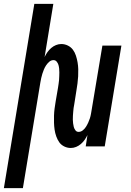

<svg xmlns="http://www.w3.org/2000/svg" viewBox="-54 -755 674 990"><path d="M-34 215 123 -735H221L176 -461Q182 -474 190.5 -486Q199 -498 210 -507.5Q221 -517 234.5 -522.5Q248 -528 262 -528Q280 -528 296 -520Q312 -512 322 -498.5Q332 -485 337.5 -468Q343 -451 346 -433.5Q349 -416 349.5 -398Q350 -380 349 -361.5Q348 -343 345.5 -324.5Q343 -306 340 -288L329 -218Q327 -208 325.5 -198Q324 -188 323.5 -178Q323 -168 322 -158Q321 -148 321.5 -138Q322 -128 323 -118.5Q324 -109 326.5 -100Q329 -91 335 -83Q341 -75 351 -75Q363 -75 373 -83Q383 -91 389.5 -101.5Q396 -112 401 -123Q406 -134 409.5 -145Q413 -156 415 -167.5Q417 -179 419 -191L474 -520H572L486 0H388L397 -59Q391 -46 382.5 -34Q374 -22 363 -12.5Q352 -3 338.5 2.5Q325 8 311 8Q293 8 277 0Q261 -8 251.5 -21.5Q242 -35 236 -52Q230 -69 227.5 -86.5Q225 -104 224.5 -122Q224 -140 224.5 -158.5Q225 -177 227.5 -195.5Q230 -214 233 -232L245 -302Q246 -312 248 -322Q250 -332 250.5 -342Q251 -352 251.5 -362Q252 -372 252 -382Q252 -392 251 -401.5Q250 -411 247.5 -420Q245 -429 238.5 -437Q232 -445 222 -445Q210 -445 200.5 -437Q191 -429 184 -418.5Q177 -408 172.5 -397Q168 -386 164.5 -375Q161 -364 158.5 -352.5Q156 -341 154 -329L64 215Z"/></svg>

Font: Iosevka Semibold Extended
Style: Italic
Weight: 600
Width: 7
Italic angle: -9°
Monospace: yes
Designer: Belleve Invis
Foundry: Belleve Invis
Version: Version 32.5.0; ttfautohint (v1.8.4)